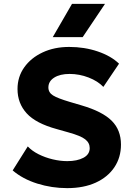

<svg xmlns="http://www.w3.org/2000/svg" viewBox="-20 -957 679 992"><path d="M327 15Q247.5 15 172.5 -8.5Q97.5 -32 45.5 -76.5L123.5 -200.5Q145.5 -177 179.5 -160Q213.5 -143 252.2 -133.8Q291 -124.5 327.5 -124.5Q378.5 -124.5 411 -141.8Q443.5 -159 443.5 -192Q443.5 -219 420.2 -237.2Q397 -255.5 333.5 -273L273.5 -290Q165 -319.5 117.8 -371.5Q70.5 -423.5 70.5 -497Q70.5 -560 105.2 -609Q140 -658 200.2 -686.2Q260.5 -714.5 337.5 -714.5Q416.5 -714.5 485 -691.2Q553.5 -668 595 -628L514 -508Q485.5 -538 437.8 -556.5Q390 -575 339.5 -575Q290 -575 260 -556Q230 -537 230 -505Q230 -479 254 -464Q278 -449 340.5 -430.5L401.5 -412.5Q509 -381 557 -333.2Q605 -285.5 605 -210Q605 -143.5 571 -92.8Q537 -42 474.8 -13.5Q412.5 15 327 15ZM252.5 -765 352 -937H522.5L407 -765Z"/></svg>

Font: Geologica
Style: Bold
Weight: 700
Designer: Sindre Bremnes, Frode Helland
Foundry: Monokrom Skriftforlag AS
Version: Version 1.010; ttfautohint (v1.8.4.7-5d5b);gftools[0.9.28]